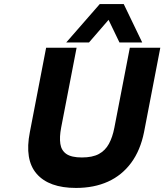

<svg xmlns="http://www.w3.org/2000/svg" viewBox="-20 -915 809 945"><path d="M354 10Q221 10 160.5 -59.5Q100 -129 127 -265L207 -680H357L281 -287Q272 -240 277 -207Q282 -174 307 -157Q332 -140 383 -140Q435 -140 466.5 -157Q498 -174 516 -207Q534 -240 543 -287L619 -680H769L689 -265Q671 -175 625.5 -113.5Q580 -52 511.5 -21Q443 10 354 10ZM306 -706 471 -895H589L680 -706H568L500 -847H540L418 -706Z"/></svg>

Font: Teachers
Style: Italic
Weight: 400
Italic angle: -11°
Designer: Alfredo Marco Pradil, Chank Diesel
Version: Version 1.001